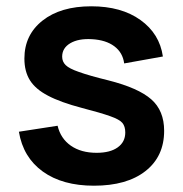

<svg xmlns="http://www.w3.org/2000/svg" viewBox="-20 -575 582 610"><path d="M278.5 15Q178.5 15 116 -30Q53.5 -75 40 -156.5L163 -175.5Q172.5 -135 205 -112.2Q237.5 -89.5 287 -89.5Q330 -89.5 354 -106.8Q378 -124 378 -154Q378 -173.5 368.8 -184.5Q359.5 -195.5 331 -205.5Q300.5 -216.5 240.5 -232Q172 -250 132.5 -271Q93 -291.5 75.2 -319.8Q57.5 -348 57.5 -389Q57.5 -464 115 -509.5Q172.5 -555 270 -555Q365.5 -555 426.2 -511.5Q487 -468 497.5 -395.5L374.5 -373.5Q370 -408 343.2 -428Q316.5 -448 272 -450.5Q229.5 -453 203.5 -437.8Q177.5 -422.5 177.5 -395Q177.5 -379 188.8 -368Q200 -357 230.5 -346.5Q262 -335 325 -319.5Q419.5 -295.5 460.5 -259.5Q501.5 -223.5 501.5 -159.5Q501.5 -78 442.2 -31.5Q383 15 278.5 15Z"/></svg>

Font: Vortex Mix
Style: Bold
Weight: 700
Designer: Mikhail Sharanda
Foundry: Mikhail Sharanda
Version: Version 4.504;Glyphs 3.1.2 (3151)